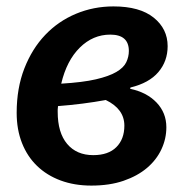

<svg xmlns="http://www.w3.org/2000/svg" viewBox="-20 -564 578 599"><path d="M386 -287Q438 -276 468.5 -244Q499 -212 499 -167Q499 -131 483.5 -98Q468 -65 438.5 -40Q409 -15 365.5 0Q322 15 265 15Q212 15 169 -1Q126 -17 95.5 -46.5Q65 -76 48.5 -118Q32 -160 32 -212Q32 -289 56 -350.5Q80 -412 121 -455Q162 -498 217 -521Q272 -544 334 -544Q416 -544 459.5 -509Q503 -474 503 -420Q503 -373 474 -339Q445 -305 387 -291ZM368 -172Q368 -224 310 -252Q239 -239 161 -233Q160 -225 160 -222V-215Q160 -150 189.5 -115Q219 -80 271 -80Q318 -80 343 -105Q368 -130 368 -172ZM324 -456Q270 -456 229 -415.5Q188 -375 171 -303Q238 -307 279 -316.5Q320 -326 343 -339.5Q366 -353 374 -370Q382 -387 382 -405Q382 -456 324 -456Z"/></svg>

Font: Xgbmvzvtohvqztyvzapvmeyoton
Style: Regular
Weight: 500
Italic angle: -8°
Designer: Carrois Corporate & Edenspiekermann
Foundry: Carrois Corporate GbR & Edenspiekermann AG
Version: Version 2.001